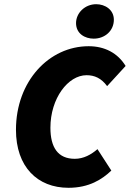

<svg xmlns="http://www.w3.org/2000/svg" viewBox="-20 -882 618 914"><path d="M306 12C404 12 466 -28 510 -70L444 -172C414 -146 378 -126 336 -126C256 -126 220 -180 220 -274C220 -414 304 -524 392 -524C430 -524 462 -510 490 -472L578 -568C540 -630 478 -662 402 -662C214 -662 56 -496 56 -264C56 -88 158 12 306 12ZM426 -698C480 -698 522 -736 522 -788C522 -836 480 -862 438 -862C384 -862 342 -820 342 -772C342 -722 384 -698 426 -698Z"/></svg>

Font: Source Sans Pro Black
Style: Italic
Weight: 900
Italic angle: -11°
Designer: Paul D. Hunt
Foundry: Adobe Systems Incorporated
Version: Version 3.006;hotconv 1.0.111;makeotfexe 2.5.65597